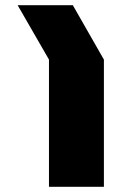

<svg xmlns="http://www.w3.org/2000/svg" viewBox="-20 -721 467 741"><path d="M169 -491 48 -701H261L381 -491V0H169Z"/></svg>

Font: Radio Edit
Style: P3
Weight: 800
Version: Version 3.001;PS 003.001;hotconv 1.0.70;makeotf.lib2.5.58329